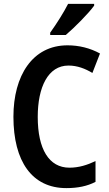

<svg xmlns="http://www.w3.org/2000/svg" viewBox="-20 -957 560 987"><path d="M464 -928V-937H330C307 -892 273 -838 238 -789V-777H318C364 -816 436 -889 464 -928ZM332 -620C378 -620 418 -604 455 -582L494 -682C443 -710 386 -724 327 -724C147 -724 49 -568 49 -357C49 -127 145 10 321 10C380 10 428 0 471 -22V-129C429 -109 386 -95 337 -95C232 -95 174 -190 174 -356C174 -509 227 -620 332 -620Z"/></svg>

Font: Noto Sans Ethiopic Cond SemBd
Style: Regular
Weight: 600
Width: 3
Designer: Monotype Design Team
Foundry: Monotype Imaging Inc.
Version: Version 2.102